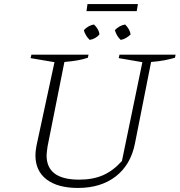

<svg xmlns="http://www.w3.org/2000/svg" viewBox="-20 -919 887 948"><path d="M365 9Q265 9 210 -33Q155 -75 155 -152Q155 -161 156 -172Q157 -183 160 -199L249 -612L131 -632L135 -649H417L414 -634Q391 -626 362.5 -621Q334 -616 298 -613L215 -197Q213 -182 211.5 -171Q210 -160 210 -152Q210 -92 250 -62Q290 -32 371 -32Q439 -32 489 -54Q539 -76 582 -124L683 -612L566 -632L570 -649H847L844 -634Q821 -627 792.5 -621.5Q764 -616 726 -613L646 -209Q625 -105 551.5 -48Q478 9 365 9ZM407 -864 412 -899H661L655 -864ZM423 -722Q412 -732 404.5 -745Q397 -758 394 -770Q404 -781 417 -788.5Q430 -796 444 -798Q455 -788 462.5 -775Q470 -762 471 -749Q463 -739 450 -731.5Q437 -724 423 -722ZM576 -722Q565 -732 558 -744.5Q551 -757 547 -770Q557 -781 570.5 -788.5Q584 -796 598 -798Q609 -787 616 -774.5Q623 -762 625 -749Q615 -739 602 -731.5Q589 -724 576 -722Z"/></svg>

Font: Piazzolla Thin Thin
Style: Italic
Weight: 250
Italic angle: -11.3°
Version: Version 2.005